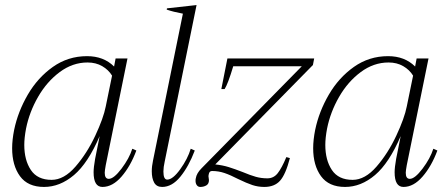

<svg xmlns="http://www.w3.org/2000/svg" viewBox="-20 -729 1749 759"><path d="M28 -143Q28 -176 36 -216Q51 -288 90 -355Q129 -422 189 -464.5Q249 -507 324 -507Q390 -507 431 -466L437 -498H484L398 -76Q394 -54 394 -46Q394 -22 410 -22Q430 -22 460.5 -62.5Q491 -103 503 -141L519 -134Q496 -72 460.5 -31Q425 10 385 10Q350 10 350 -48Q350 -67 356 -101L374 -191Q328 -84 272.5 -37Q217 10 154 10Q90 10 59 -32.5Q28 -75 28 -143ZM398 -308 423 -430Q409 -453 384 -467.5Q359 -482 326 -482Q267 -482 216 -444Q165 -406 130.5 -346Q96 -286 83 -221Q76 -184 76 -156Q76 -96 102 -57Q128 -18 184 -18Q233 -18 278.5 -70.5Q324 -123 356.5 -192.5Q389 -262 398 -308Z M580 -52Q580 -72 585 -95L703 -675Q665 -682 639 -691L640 -696L757 -709L631 -90Q626 -68 626 -51Q626 -19 641 -19Q663 -19 692.5 -60Q722 -101 734 -141L750 -134Q726 -71 693 -30.5Q660 10 621 10Q599 10 589.5 -7Q580 -24 580 -52Z M753 -14Q753 -21 754 -24Q757 -44 777 -64L1173 -467H902Q881 -397 868 -377H855L879 -498H1222L1217 -472L831 -79Q860 -76 884 -68.5Q908 -61 939 -49Q970 -36 991.5 -30Q1013 -24 1037 -24Q1062 -24 1078 -44.5Q1094 -65 1112 -108L1126 -104Q1109 -39 1087 -14.5Q1065 10 1025 10Q1000 10 977.5 2.5Q955 -5 922 -21Q891 -37 867.5 -45Q844 -53 818 -53Q807 -53 805 -39L804 -33Q804 -29 805 -25Q806 -21 806 -17Q806 -2 795.5 4Q785 10 772 10Q763 10 758 3Q753 -4 753 -14Z M1218 -143Q1218 -176 1226 -216Q1241 -288 1280 -355Q1319 -422 1379 -464.5Q1439 -507 1514 -507Q1580 -507 1621 -466L1627 -498H1674L1588 -76Q1584 -54 1584 -46Q1584 -22 1600 -22Q1620 -22 1650.5 -62.5Q1681 -103 1693 -141L1709 -134Q1686 -72 1650.5 -31Q1615 10 1575 10Q1540 10 1540 -48Q1540 -67 1546 -101L1564 -191Q1518 -84 1462.5 -37Q1407 10 1344 10Q1280 10 1249 -32.5Q1218 -75 1218 -143ZM1588 -308 1613 -430Q1599 -453 1574 -467.5Q1549 -482 1516 -482Q1457 -482 1406 -444Q1355 -406 1320.5 -346Q1286 -286 1273 -221Q1266 -184 1266 -156Q1266 -96 1292 -57Q1318 -18 1374 -18Q1423 -18 1468.5 -70.5Q1514 -123 1546.5 -192.5Q1579 -262 1588 -308Z"/></svg>

Font: Trirong ExtraLight
Style: Italic
Weight: 275
Italic angle: -12°
Designer: Katatrad Team
Foundry: CadsonDemak
Version: Version 1.003